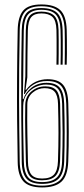

<svg xmlns="http://www.w3.org/2000/svg" viewBox="-20 -825 374 852"><path d="M167 6.8Q108.8 6.8 84 -20.1Q59.2 -47 58.5 -106.8Q56.8 -202 56 -292.5Q55.2 -383 55.8 -479.9Q56.2 -576.8 58.5 -691.2Q59.5 -750.5 82.8 -777.9Q106 -805.2 163.5 -805.2Q220.8 -805.2 247.4 -780.1Q274 -755 276 -692.8Q276.5 -678.5 276.8 -648.5Q277 -618.5 276.9 -587.4Q276.8 -556.2 276 -538H267Q267.2 -549.8 267.5 -571Q267.8 -592.2 267.8 -616.2Q267.8 -640.2 267.5 -661Q267.2 -681.8 267 -692.2Q265 -751 240.2 -774.1Q215.5 -797.2 163.5 -797.2Q111 -797.2 89.8 -771.9Q68.5 -746.5 67.5 -691Q65.8 -600.5 65.1 -524.8Q64.5 -449 64.6 -381Q64.8 -313 65.5 -246.4Q66.2 -179.8 67.5 -107.5Q68.5 -54.5 89.5 -27.9Q110.5 -1.2 167 -1.2Q219.2 -1.2 245.5 -24.8Q271.8 -48.2 273.8 -107.8Q276 -172 276 -232.8Q276 -293.5 274 -364.8Q272.5 -417 253.5 -441.2Q234.5 -465.5 188.5 -465.5Q155 -465.5 129.2 -450Q103.5 -434.5 89.8 -408H86.5L92.5 -486.5Q92.8 -529 93.2 -584.9Q93.8 -640.8 94.5 -689.8Q95.5 -735.2 111.2 -754.4Q127 -773.5 163.5 -773.5Q200.5 -773.5 219.4 -756.2Q238.2 -739 239.8 -692.8Q240.2 -678 240.4 -647.8Q240.5 -617.5 240.4 -586.4Q240.2 -555.2 239.8 -538H230.5Q231 -554 231.1 -585.1Q231.2 -616.2 231.1 -647Q231 -677.8 230.5 -692.5Q229.2 -734 212.8 -749.8Q196.2 -765.5 163.5 -765.5Q132.8 -765.5 118.6 -748.9Q104.5 -732.2 103.5 -689.5Q102.5 -640 101.9 -585.9Q101.2 -531.8 101.2 -481.5L93.2 -426.5H96Q114 -451.2 138.9 -462.4Q163.8 -473.5 191.2 -473.5Q239 -473.5 260.2 -448.2Q281.5 -423 283 -365Q284.8 -304 285.1 -241.4Q285.5 -178.8 282.8 -107.8Q280.5 -44.8 252.8 -19Q225 6.8 167 6.8ZM167 -9Q117 -9 97.1 -33.1Q77.2 -57.2 76.5 -107.5Q75 -204.2 74.4 -300.4Q73.8 -396.5 74.2 -497.5Q74.5 -538 75 -590.1Q75.5 -642.2 76.5 -690.5Q77.5 -741.2 96.2 -765.2Q115 -789.2 163.5 -789.2Q211 -789.2 233.5 -767.9Q256 -746.5 257.8 -692Q258.2 -677.8 258.5 -647Q258.8 -616.2 258.5 -585.1Q258.2 -554 257.8 -538H248.8Q249.2 -556.5 249.5 -585.4Q249.8 -614.2 249.5 -643.8Q249.2 -673.2 248.5 -693.8Q246.8 -740.5 227.2 -761Q207.8 -781.5 163.5 -781.5Q123.5 -781.5 105 -761.1Q86.5 -740.8 85.5 -690.2Q84.5 -640.8 84.1 -590.5Q83.8 -540.2 83.2 -489.8L81.2 -385.5H84.2Q92.5 -414.5 120.1 -436Q147.8 -457.5 186.5 -457.5Q227 -457.5 245.2 -436Q263.5 -414.5 264.8 -364.5Q266.8 -298.8 266.9 -238.6Q267 -178.5 264.8 -108.2Q262.8 -53.5 239.2 -31.2Q215.8 -9 167 -9ZM167 -17Q210.8 -17 232.2 -37.4Q253.8 -57.8 255.5 -108.8Q258 -178.8 257.8 -238.1Q257.5 -297.5 255.8 -364.5Q254.5 -410 238.1 -429.9Q221.8 -449.8 184.5 -449.8Q160.5 -449.8 137.4 -438.8Q114.2 -427.8 98.9 -406.9Q83.5 -386 83 -356.2Q82.2 -304.8 82.8 -263.8Q83.2 -222.8 84.1 -185.4Q85 -148 85.8 -107.8Q86.5 -62 104 -39.5Q121.5 -17 167 -17ZM167 -25Q125.8 -25 110.6 -45.9Q95.5 -66.8 94.8 -107.8Q93.8 -166.5 92.2 -228.8Q90.8 -291 92.2 -360.8Q93 -397.8 119.8 -419.8Q146.5 -441.8 181 -441.8Q215.2 -441.8 230.4 -423.8Q245.5 -405.8 246.8 -364.2Q248.2 -303.8 248.6 -243.1Q249 -182.5 246.5 -109Q244.8 -64 226.4 -44.5Q208 -25 167 -25ZM167 -32.8Q203.8 -32.8 219.9 -50.8Q236 -68.8 237.2 -109.5Q239.5 -177.5 239.5 -235.2Q239.5 -293 237.5 -364Q236.5 -401.5 222.6 -417.6Q208.8 -433.8 177.8 -433.8Q148.8 -433.8 125.2 -414.2Q101.8 -394.8 101.2 -362.5Q100.2 -293.5 101.5 -229.6Q102.8 -165.8 104 -107.8Q104.5 -69.2 118.5 -51Q132.5 -32.8 167 -32.8Z"/></svg>

Font: Big Shoulders Inline Display Light
Style: Regular
Weight: 300
Designer: Patric King
Foundry: XO Type Co
Version: Version 1.000